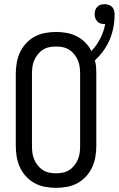

<svg xmlns="http://www.w3.org/2000/svg" viewBox="-20 -897 572 925"><path d="M250 8Q223 8 196.5 3Q170 -2 147 -14.5Q124 -27 105.5 -47Q87 -67 76 -91Q65 -115 60.5 -141.5Q56 -168 56 -195V-540Q56 -567 60.5 -593.5Q65 -620 76 -644Q87 -668 105.5 -688Q124 -708 147 -720.5Q170 -733 196.5 -738Q223 -743 250 -743Q276 -743 301 -738.5Q326 -734 349 -722.5Q372 -711 390.5 -692.5Q409 -674 420 -651Q446 -678 463 -711.5Q480 -745 487 -781H483Q473 -781 464 -784Q455 -787 448.5 -794Q442 -801 439 -810Q436 -819 436 -829Q436 -839 439 -848Q442 -857 448.5 -864Q455 -871 464.5 -874Q474 -877 484 -877Q494 -877 504 -873.5Q514 -870 521 -862.5Q528 -855 530 -845Q532 -835 532 -825Q532 -794 526 -763.5Q520 -733 508 -705Q496 -677 478 -652Q460 -627 437 -606Q442 -590 443 -573.5Q444 -557 444 -540V-195Q444 -168 439.5 -141.5Q435 -115 424 -91Q413 -67 394.5 -47Q376 -27 353 -14.5Q330 -2 303.5 3Q277 8 250 8ZM250 -62Q267 -62 283.5 -65.5Q300 -69 314 -78Q328 -87 338.5 -100.5Q349 -114 355.5 -129.5Q362 -145 364 -161.5Q366 -178 366 -195V-540Q366 -557 364 -573.5Q362 -590 355.5 -605.5Q349 -621 338.5 -634.5Q328 -648 314 -657Q300 -666 283.5 -669.5Q267 -673 250 -673Q233 -673 216.5 -669.5Q200 -666 186 -657Q172 -648 161.5 -634.5Q151 -621 144.5 -605.5Q138 -590 136 -573.5Q134 -557 134 -540V-195Q134 -178 136 -161.5Q138 -145 144.5 -129.5Q151 -114 161.5 -100.5Q172 -87 186 -78Q200 -69 216.5 -65.5Q233 -62 250 -62Z"/></svg>

Font: Iosevka Fixed
Style: Regular
Weight: 400
Monospace: yes
Designer: Belleve Invis
Foundry: Belleve Invis
Version: Version 33.2.4